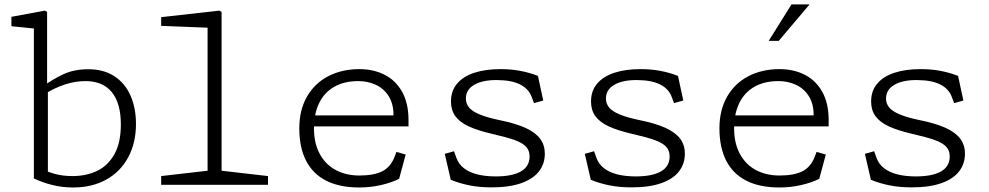

<svg xmlns="http://www.w3.org/2000/svg" viewBox="-20 -818 4380 850"><path d="M130 -28V-716.5L152 -689.5L30.5 -702V-743.5L178.5 -771L188.5 -765V-426.5L192 -419.5V-34L159 -73Q182.5 -60 219 -49.2Q255.5 -38.5 301 -38.5Q361 -38.5 409 -61Q457 -83.5 486 -134.5Q515 -185.5 515 -267Q515 -361 475 -410Q435 -459 358 -459Q313 -459 267.5 -444Q222 -429 181 -403.5Q173 -398.5 164.5 -393V-431.5Q213 -467.5 260.8 -489.5Q308.5 -511.5 370.5 -511.5Q440 -511.5 487.5 -479.8Q535 -448 558.5 -393.2Q582 -338.5 582 -269.5Q582 -186.5 548.2 -122.8Q514.5 -59 451.5 -23.5Q388.5 12 303.5 12Q256 12 212.5 1.2Q169 -9.5 130 -28Z M693.5 -38.5 914.5 -64 899 -32V-721.5L921 -694.5L693.5 -703.5V-742L951 -771L961 -765V-32L945.5 -64L1166.5 -38.5V0H693.5Z M1305 -250Q1305 -330.5 1338.8 -389.8Q1372.5 -449 1433 -480.5Q1493.5 -512 1571 -512Q1633.5 -512 1682.8 -487Q1732 -462 1760.2 -411.5Q1788.5 -361 1788.5 -287V-258.5H1347.5V-307H1746L1722 -288V-309.5Q1722 -358 1701 -391.8Q1680 -425.5 1644.5 -442.2Q1609 -459 1566.5 -459Q1504 -459 1459.8 -433.8Q1415.5 -408.5 1392.8 -361.5Q1370 -314.5 1370 -250Q1370 -184 1395.5 -136.8Q1421 -89.5 1466.5 -65.2Q1512 -41 1571 -41Q1635.5 -41 1672.8 -60Q1710 -79 1727.5 -125.5L1735 -145.5L1776 -134L1747 -26.5Q1715 -10 1667.8 1Q1620.5 12 1570.5 12Q1483.5 12 1424.2 -18Q1365 -48 1335 -106.5Q1305 -165 1305 -250Z M1975.5 -22 1949 -137 1990 -148.5 2000 -120.5Q2010 -92 2033.2 -73.8Q2056.5 -55.5 2091 -46.5Q2125.5 -37.5 2170.5 -37Q2246.5 -36.5 2285.5 -58.8Q2324.5 -81 2324.5 -125.5Q2324.5 -151.5 2309.2 -168.2Q2294 -185 2259 -197.8Q2224 -210.5 2158 -225.5Q2093 -240.5 2053.5 -259.2Q2014 -278 1995.2 -304.5Q1976.5 -331 1976.5 -368.5Q1976.5 -416 2003.8 -448Q2031 -480 2080.2 -496Q2129.5 -512 2196 -512Q2243 -512 2283.8 -504.2Q2324.5 -496.5 2361.5 -482L2385 -373L2344 -361.5L2333.5 -389.5Q2320.5 -424.5 2283 -443.8Q2245.5 -463 2182 -463.5Q2118 -464.5 2080.2 -443Q2042.5 -421.5 2042.5 -381.5Q2042.5 -359.5 2056.2 -342.5Q2070 -325.5 2102.5 -311.8Q2135 -298 2190 -286.5Q2264.5 -271.5 2308.5 -250.8Q2352.5 -230 2372.2 -202.5Q2392 -175 2392 -137.5Q2392 -93 2366.2 -59.5Q2340.5 -26 2287.8 -7.2Q2235 11.5 2156 11.5Q2103 11.5 2059 2.8Q2015 -6 1975.5 -22Z M2595.5 -22 2569 -137 2610 -148.5 2620 -120.5Q2630 -92 2653.2 -73.8Q2676.5 -55.5 2711 -46.5Q2745.5 -37.5 2790.5 -37Q2866.5 -36.5 2905.5 -58.8Q2944.5 -81 2944.5 -125.5Q2944.5 -151.5 2929.2 -168.2Q2914 -185 2879 -197.8Q2844 -210.5 2778 -225.5Q2713 -240.5 2673.5 -259.2Q2634 -278 2615.2 -304.5Q2596.5 -331 2596.5 -368.5Q2596.5 -416 2623.8 -448Q2651 -480 2700.2 -496Q2749.5 -512 2816 -512Q2863 -512 2903.8 -504.2Q2944.5 -496.5 2981.5 -482L3005 -373L2964 -361.5L2953.5 -389.5Q2940.5 -424.5 2903 -443.8Q2865.5 -463 2802 -463.5Q2738 -464.5 2700.2 -443Q2662.5 -421.5 2662.5 -381.5Q2662.5 -359.5 2676.2 -342.5Q2690 -325.5 2722.5 -311.8Q2755 -298 2810 -286.5Q2884.5 -271.5 2928.5 -250.8Q2972.5 -230 2992.2 -202.5Q3012 -175 3012 -137.5Q3012 -93 2986.2 -59.5Q2960.5 -26 2907.8 -7.2Q2855 11.5 2776 11.5Q2723 11.5 2679 2.8Q2635 -6 2595.5 -22Z M3165 -250Q3165 -330.5 3198.8 -389.8Q3232.5 -449 3293 -480.5Q3353.5 -512 3431 -512Q3493.5 -512 3542.8 -487Q3592 -462 3620.2 -411.5Q3648.5 -361 3648.5 -287V-258.5H3207.5V-307H3606L3582 -288V-309.5Q3582 -358 3561 -391.8Q3540 -425.5 3504.5 -442.2Q3469 -459 3426.5 -459Q3364 -459 3319.8 -433.8Q3275.5 -408.5 3252.8 -361.5Q3230 -314.5 3230 -250Q3230 -184 3255.5 -136.8Q3281 -89.5 3326.5 -65.2Q3372 -41 3431 -41Q3495.5 -41 3532.8 -60Q3570 -79 3587.5 -125.5L3595 -145.5L3636 -134L3607 -26.5Q3575 -10 3527.8 1Q3480.5 12 3430.5 12Q3343.5 12 3284.2 -18Q3225 -48 3195 -106.5Q3165 -165 3165 -250ZM3564 -798.5H3484L3383 -637H3427.5Z M3835.5 -22 3809 -137 3850 -148.5 3860 -120.5Q3870 -92 3893.2 -73.8Q3916.5 -55.5 3951 -46.5Q3985.5 -37.5 4030.5 -37Q4106.5 -36.5 4145.5 -58.8Q4184.5 -81 4184.5 -125.5Q4184.5 -151.5 4169.2 -168.2Q4154 -185 4119 -197.8Q4084 -210.5 4018 -225.5Q3953 -240.5 3913.5 -259.2Q3874 -278 3855.2 -304.5Q3836.5 -331 3836.5 -368.5Q3836.5 -416 3863.8 -448Q3891 -480 3940.2 -496Q3989.5 -512 4056 -512Q4103 -512 4143.8 -504.2Q4184.5 -496.5 4221.5 -482L4245 -373L4204 -361.5L4193.5 -389.5Q4180.5 -424.5 4143 -443.8Q4105.5 -463 4042 -463.5Q3978 -464.5 3940.2 -443Q3902.5 -421.5 3902.5 -381.5Q3902.5 -359.5 3916.2 -342.5Q3930 -325.5 3962.5 -311.8Q3995 -298 4050 -286.5Q4124.5 -271.5 4168.5 -250.8Q4212.5 -230 4232.2 -202.5Q4252 -175 4252 -137.5Q4252 -93 4226.2 -59.5Q4200.5 -26 4147.8 -7.2Q4095 11.5 4016 11.5Q3963 11.5 3919 2.8Q3875 -6 3835.5 -22Z"/></svg>

Font: Monaspace Xenon Var ExtraLight
Style: Regular
Weight: 200
Designer: Riley Cran and the Lettermatic Team
Version: Version 1.200 (Monaspace Xenon Var)